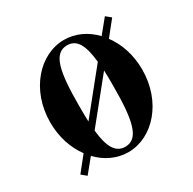

<svg xmlns="http://www.w3.org/2000/svg" viewBox="-118 -606 740 738"><g transform="rotate(-30 252.0 -237.0)"><path d="M48 -6 70 12 119 -48C155 -10 202 12 252 12C360 12 456 -93 456 -237C456 -303 436 -360 404 -403L456 -468L434 -486L385 -426C349 -464 302 -486 252 -486C144 -486 48 -381 48 -237C48 -171 68 -114 100 -71ZM180 -125 327 -307C328 -286 328 -263 328 -237C328 -85 312 -12 252 -12C209 -12 188 -49 180 -125ZM176 -237C176 -389 191 -462 252 -462C295 -462 315 -425 323 -348L177 -167C176 -188 176 -211 176 -237Z"/></g></svg>

Font: Old Standard
Style: Bold
Weight: 700
Designer: Alexey Kryukov <alexios@thessalonica.org.ru>
Version: Version 2.0.2